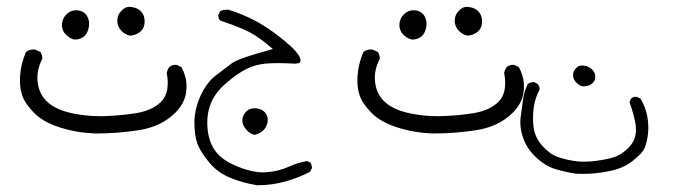

<svg xmlns="http://www.w3.org/2000/svg" viewBox="-20 -235 2040 569"><path d="M397 -202.1Q387.7 -211.4 371.6 -213.9Q367.7 -214.8 364.3 -214.8Q351.1 -214.8 341.3 -204.6Q327.6 -191.4 327.6 -173.3Q327.6 -156.2 340.3 -143.1Q351.6 -132.3 364.7 -129.4Q380.9 -129.9 394 -139.6L397.9 -143.1Q408.7 -153.3 408.7 -171.9Q408.7 -190.4 397 -202.1ZM244.1 -164.6Q244.1 -177.7 237.3 -188.5Q226.6 -204.6 205.1 -204.6Q189 -204.6 176.8 -192.4Q163.6 -179.2 163.6 -160.6Q163.6 -144 175.3 -132.3Q188.5 -119.6 201.2 -117.7Q217.3 -117.7 228.5 -126.5Q239.7 -135.3 243.2 -154.8Q244.1 -159.7 244.1 -164.6ZM39.1 2.4Q39.1 28.8 45.9 47.9Q53.7 71.3 80.6 99.1Q107.9 127 158 142.8Q208 158.7 262.7 160.6Q329.1 160.6 390.6 150.9Q458 140.6 499.5 99.1Q527.3 71.3 531.7 37.6Q532.7 29.8 532.7 23.4Q532.7 17.1 532.5 11.7Q532.2 6.3 531 0.2Q529.8 -5.9 527.8 -11.7Q524.4 -23.9 517.6 -36.1L504.4 -42.5Q502.9 -43 502 -43Q489.7 -43 481.9 -36.6Q476.1 -28.8 474.1 -18.6Q477.1 -3.9 477.1 8.3Q477.1 20.5 475.6 30.3Q471.2 53.7 456.1 67.9Q430.2 92.3 384.8 100.1Q343.3 106.9 295.9 108.9Q287.1 109.4 279.3 109.4Q271.5 109.4 259.8 108.9Q232.4 107.9 200.7 102.1Q144.5 91.3 117.7 64.5Q96.2 43 91.8 10.3Q90.8 2.9 90.8 -6.1Q90.8 -15.1 92.8 -25.4Q96.2 -43 105 -59.6Q105.5 -60.5 105.5 -62.3Q105.5 -64 105.2 -66.4Q105 -68.8 104 -71.3Q103 -76.2 100.1 -80.6L85 -87.9Q82 -88.4 79.1 -88.4Q66.4 -88.4 56.6 -80.6Q41.5 -43.5 39.6 -10.3Q39.1 -3.4 39.1 2.4Z M773.4 120.6Q773.4 110.4 767.6 101.1Q765.6 98.6 762.5 95.5Q759.3 92.3 753.9 89.8Q745.1 85.9 733.9 85.9Q719.2 85.9 710 95.2Q698.2 106.9 698.2 122.6Q698.2 135.3 709 147.9L712.4 151.9Q722.7 162.1 734.4 164.6Q748.5 161.6 758.8 152.8L760.7 150.9Q769.5 142.1 772.9 127.9Q773.4 124 773.4 120.6ZM600.6 247.1Q625 276.4 661.6 291.5Q698.7 307.1 742.2 314Q786.6 314 826.2 302.7Q864.3 292 898.4 274.4L904.3 263.7Q904.3 263.2 904.3 262.2Q904.3 253.9 899.4 246.6L889.6 242.2Q862.3 247.1 836.4 258.8Q805.2 272.9 770 275.4Q765.1 275.9 760.5 275.9Q755.9 275.9 748.8 275.4Q741.7 274.9 731.4 272.9Q710.9 269 688.5 260.3Q642.6 242.7 621.1 216.3Q599.6 189.9 595.2 147.9Q594.2 137.7 594.2 128.4Q594.2 98.1 604.5 72.3Q617.7 38.1 653.8 8.3Q670.9 -5.9 680.4 -12.5Q689.9 -19 694.3 -21.5Q703.6 -27.3 711.4 -31.2Q735.4 -43 765.6 -46.4Q780.3 -47.9 801.8 -47.9Q823.2 -47.9 837.6 -47.1Q852.1 -46.4 854.5 -46.4Q856.9 -46.4 860.8 -46.9Q866.7 -47.9 868.7 -50Q870.6 -52.2 870.6 -56.6Q870.6 -68.8 848.1 -91.8Q828.1 -111.3 791.5 -138.7Q761.2 -160.6 735.8 -173.8Q698.7 -193.4 657.2 -206.1Q654.3 -206.1 651.4 -206.1Q640.6 -206.1 632.3 -201.7L627 -190.9Q627 -189.9 627 -188.2Q627 -186.5 627.4 -184.1Q628.4 -179.2 631.8 -174.3Q666.5 -163.1 700.2 -148.9Q736.3 -133.3 769 -106L788.6 -89.8Q734.9 -74.7 718.8 -69.3Q702.6 -64 693.4 -60.5Q674.8 -53.2 667 -47.4Q646.5 -32.2 618.2 -10.3Q591.8 10.3 574 49.6Q556.2 88.9 556.2 128.7Q556.2 168.5 565.7 192.6Q575.2 216.8 600.6 247.1Z M1397 -202.1Q1387.7 -211.4 1371.6 -213.9Q1367.7 -214.8 1364.3 -214.8Q1351.1 -214.8 1341.3 -204.6Q1327.6 -191.4 1327.6 -173.3Q1327.6 -156.2 1340.3 -143.1Q1351.6 -132.3 1364.7 -129.4Q1380.9 -129.9 1394 -139.6L1397.9 -143.1Q1408.7 -153.3 1408.7 -171.9Q1408.7 -190.4 1397 -202.1ZM1244.1 -164.6Q1244.1 -177.7 1237.3 -188.5Q1226.6 -204.6 1205.1 -204.6Q1189 -204.6 1176.8 -192.4Q1163.6 -179.2 1163.6 -160.6Q1163.6 -144 1175.3 -132.3Q1188.5 -119.6 1201.2 -117.7Q1217.3 -117.7 1228.5 -126.5Q1239.7 -135.3 1243.2 -154.8Q1244.1 -159.7 1244.1 -164.6ZM1039.1 2.4Q1039.1 28.8 1045.9 47.9Q1053.7 71.3 1080.6 99.1Q1107.9 127 1158 142.8Q1208 158.7 1262.7 160.6Q1329.1 160.6 1390.6 150.9Q1458 140.6 1499.5 99.1Q1527.3 71.3 1531.7 37.6Q1532.7 29.8 1532.7 23.4Q1532.7 17.1 1532.5 11.7Q1532.2 6.3 1531 0.2Q1529.8 -5.9 1527.8 -11.7Q1524.4 -23.9 1517.6 -36.1L1504.4 -42.5Q1502.9 -43 1502 -43Q1489.7 -43 1481.9 -36.6Q1476.1 -28.8 1474.1 -18.6Q1477.1 -3.9 1477.1 8.3Q1477.1 20.5 1475.6 30.3Q1471.2 53.7 1456.1 67.9Q1430.2 92.3 1384.8 100.1Q1343.3 106.9 1295.9 108.9Q1287.1 109.4 1279.3 109.4Q1271.5 109.4 1259.8 108.9Q1232.4 107.9 1200.7 102.1Q1144.5 91.3 1117.7 64.5Q1096.2 43 1091.8 10.3Q1090.8 2.9 1090.8 -6.1Q1090.8 -15.1 1092.8 -25.4Q1096.2 -43 1105 -59.6Q1105.5 -60.5 1105.5 -62.3Q1105.5 -64 1105.2 -66.4Q1105 -68.8 1104 -71.3Q1103 -76.2 1100.1 -80.6L1085 -87.9Q1082 -88.4 1079.1 -88.4Q1066.4 -88.4 1056.6 -80.6Q1041.5 -43.5 1039.6 -10.3Q1039.1 -3.4 1039.1 2.4Z M1710.9 -40.5Q1708 -41 1705.8 -41Q1703.6 -41 1700.7 -40.5Q1693.8 -40 1687.5 -33.2Q1678.2 -24.4 1678.2 -12.2Q1678.2 0 1688 9.8Q1697.8 19.5 1708 21Q1727.1 21 1736.8 10.7Q1744.1 3.9 1744.1 -8.1Q1744.1 -20 1734.6 -29.3Q1725.1 -38.6 1710.9 -40.5ZM1522 127.4Q1522 149.9 1530.3 173.3Q1540.5 204.6 1568.1 230.7Q1595.7 256.8 1625.2 265.9Q1654.8 274.9 1687.5 279.8Q1696.3 280.3 1708.5 280.3Q1744.6 280.3 1781.7 272.9Q1825.7 265.1 1854.5 242.2Q1883.8 219.2 1890.1 204.1Q1897.5 187 1900.4 161.1Q1901.4 152.3 1901.4 145.5Q1901.4 94.7 1877.9 57.1L1866.7 51.8Q1865.7 51.8 1863.3 51.8Q1856.9 51.8 1851.1 56.2Q1847.2 61.5 1845.7 68.4Q1856.9 98.1 1863.3 131.8Q1864.7 141.1 1864.7 149.9Q1864.7 179.2 1844.7 200.7Q1820.3 226.6 1789.1 233.9Q1760.7 240.7 1732.4 243.2Q1721.7 244.1 1707.8 244.1Q1693.8 244.1 1679.7 241.7Q1652.8 237.3 1632.3 230Q1608.4 221.2 1586.4 196.3Q1564.5 171.4 1561 139.6Q1559.6 127 1559.6 117.2Q1559.6 97.7 1562 81.5Q1566.4 53.7 1579.1 30.3Q1579.1 29.8 1579.1 28.1Q1579.1 26.4 1578.6 23.9Q1577.6 19 1573.7 14.2L1563 8.3Q1555.2 8.3 1551 10Q1546.9 11.7 1544.4 13.7Q1534.2 33.2 1530.5 56.6Q1526.9 80.1 1522.9 112.3Q1522 119.6 1522 127.4Z"/></svg>

Font: NaikaiFont
Style: ExtraLight
Weight: 200
Version: Version 1.89